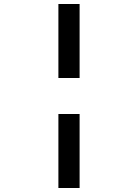

<svg xmlns="http://www.w3.org/2000/svg" viewBox="-20 -880 690 960"><path d="M378 -860V-490H272V-860ZM378 -310V60H272V-310Z"/></svg>

Font: Martian Mono SemiCondensed Medium
Style: Regular
Weight: 500
Width: 4
Designer: Roman Shamin
Foundry: Evil Martians
Version: Version 1.000